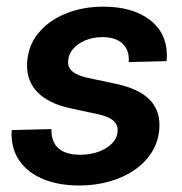

<svg xmlns="http://www.w3.org/2000/svg" viewBox="-20 -553 555 585"><path d="M221.7 12.2Q161.1 12.2 115 -5.9Q68.8 -23.9 42.5 -58.6Q16.1 -93.3 15.1 -143.1Q15.1 -146.5 15.4 -149.9Q15.6 -153.3 15.6 -156.7L136.7 -159.7Q135.7 -121.1 158 -101.3Q180.2 -81.5 224.6 -81.5Q254.9 -81.5 280.5 -90.8Q306.2 -100.1 322 -116.7Q337.9 -133.3 338.4 -155.3Q338.9 -174.3 324.2 -186.3Q309.6 -198.2 280.3 -204.6L194.3 -223.1Q128.4 -237.3 94.7 -271.5Q61 -305.7 62.5 -357.4Q64 -410.6 95.2 -450Q126.5 -489.3 178.7 -511Q231 -532.7 294.4 -532.7Q382.3 -532.7 434.3 -494.1Q486.3 -455.6 488.3 -389.6Q488.3 -384.3 488.3 -378.7Q488.3 -373 487.3 -366.7L372.1 -363.8Q375 -399.4 353.8 -419.7Q332.5 -439.9 292 -439.9Q263.2 -439.9 239.7 -429.9Q216.3 -419.9 202.1 -403.3Q188 -386.7 187.5 -365.7Q186.5 -346.7 200.9 -335Q215.3 -323.2 244.6 -316.4L334 -297.4Q401.9 -282.7 434.3 -251Q466.8 -219.2 465.8 -169.4Q464.8 -127.9 445.6 -94.5Q426.3 -61 392.6 -37.1Q358.9 -13.2 315.2 -0.5Q271.5 12.2 221.7 12.2Z"/></svg>

Font: Inter 28pt SemiBold
Style: Italic
Weight: 600
Italic angle: -9.3988°
Designer: Rasmus Andersson
Foundry: rsms
Version: Version 4.001;git-66647c0bb